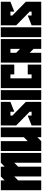

<svg xmlns="http://www.w3.org/2000/svg" viewBox="1883 -2900 1065 4871"><g transform="rotate(-90 2415.5 -464.5)"><path d="M373.5 -634.8 273.9 -537.1V48.8H24.9V-976.6H273.9V-878.9L373.5 -976.6H622.6V-878.9L722.2 -976.6H971.2V48.8H722.2V-634.8L622.6 -537.1V48.8H373.5Z M1618.7 48.8H1369.6V-48.8L1270 48.8H1021V-976.6H1270V-293L1369.6 -390.6V-976.6H1618.7Z M2266.1 -732.4 2017.1 -634.8V-732.4H1917.5V-683.6L2266.1 -341.8V48.8H1668.5V-195.3L1917.5 -293V-195.3H2017.1V-244.1L1668.5 -585.9V-976.6H2266.1Z M2564.9 -976.6V48.8H2315.9V-976.6Z M2963.4 -634.8V-732.4H2863.8V-195.3H2963.4V-293H3212.4V48.8H2614.7V-976.6H3212.4V-634.8Z M3610.8 -146.5 3511.2 -244.1V48.8H3262.2V-976.6H3859.9V48.8H3610.8ZM3511.2 -585.9 3610.8 -488.3V-732.4H3511.2Z M4158.7 -976.6V48.8H3909.7V-976.6Z M4806.2 -732.4 4557.1 -634.8V-732.4H4457.5V-683.6L4806.2 -341.8V48.8H4208.5V-195.3L4457.5 -293V-195.3H4557.1V-244.1L4208.5 -585.9V-976.6H4806.2Z"/></g></svg>

Font: Wilelessous
Style: Regular
Weight: 400
Designer: Kristopher Martin
Foundry: Kristopher Martin
Version: Version 1.0; ttfautohint (v1.8.4.7-5d5b)